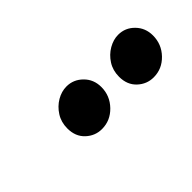

<svg xmlns="http://www.w3.org/2000/svg" viewBox="-2 -1021 604 604"><g transform="rotate(-45 300.0 -719.0)"><path d="M240 -632Q209.5 -632 186.8 -653.2Q164 -674.5 164 -710.5Q164 -738.5 177.8 -760Q191.5 -781.5 212.5 -793.8Q233.5 -806 255.5 -806Q286.5 -806 309.2 -783.5Q332 -761 332 -727Q332 -688.5 304.8 -660.2Q277.5 -632 240 -632ZM470 -632Q439.5 -632 416.8 -653.2Q394 -674.5 394 -710.5Q394 -738.5 407.8 -760Q421.5 -781.5 442.8 -793.8Q464 -806 485.5 -806Q517 -806 539.2 -783.2Q561.5 -760.5 561.5 -727Q561.5 -688 534.5 -660Q507.5 -632 470 -632Z"/></g></svg>

Font: Spline Sans Mono
Style: Bold Italic
Weight: 700
Italic angle: -4°
Monospace: yes
Version: Version 1.004